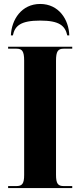

<svg xmlns="http://www.w3.org/2000/svg" viewBox="-20 -950 405 970"><path d="M35 -771H45C55 -820 85 -846 183 -846C280 -846 309 -820 320 -771H330C328 -851 277 -930 183 -930C89 -930 38 -851 35 -771ZM21 0H345V-10H302C273 -10 263 -22 263 -67V-643C263 -691 273 -704 302 -704H345V-714H21V-704H63C92 -704 102 -691 102 -644V-66C102 -22 92 -10 63 -10H21Z"/></svg>

Font: Noto Serif Display Condensed ExtraBold
Style: Regular
Weight: 800
Width: 3
Designer: Monotype Design Team
Foundry: Monotype Imaging Inc.
Version: Version 2.009